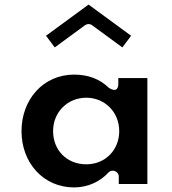

<svg xmlns="http://www.w3.org/2000/svg" viewBox="-20 -829 751 839"><path d="M181.1 -672.8 219.2 -621.8 352.2 -719.2C360.2 -725 372.8 -725.7 381.8 -719.2L514.8 -621.8L552.9 -672.8L367 -809ZM74 -256C74 -117.7 169.2 -10 304 -10C366.5 -10 420 -37.8 453.5 -74.8C457.7 -79.5 464.9 -83 472 -83H474C484.7 -83 499 -73.1 499 -58V-25H624V-488H497V-464C497 -414.5 454.5 -446.1 454.5 -446.1C417.5 -482.3 367.4 -503 304 -503C169.3 -503 74 -394.4 74 -256ZM212 -256C212 -340.7 276.8 -402 357 -402C436.4 -402 501 -340.6 501 -256C501 -172.8 439.4 -111 357 -111C271.7 -111 212 -173.1 212 -256Z"/></svg>

Font: Hussar Ekologiczny
Style: Regular
Weight: 400
Foundry: Cannot Into Space Fonts
Version: Version 0.97